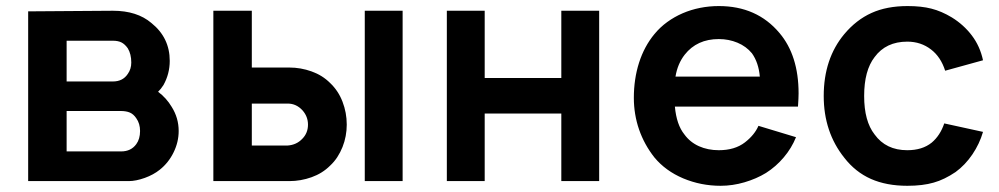

<svg xmlns="http://www.w3.org/2000/svg" viewBox="-20 -598 3298 634"><path d="M353 -562.5Q432.5 -562.5 480 -522Q540.5 -473.5 540.5 -397Q540.5 -354.5 520 -317.5Q511.5 -304 502 -295Q529.5 -274.5 547 -245Q570 -208.5 570 -165.5Q570 -129 553.2 -94.8Q536.5 -60.5 507.5 -37.5Q487 -21 458 -10.5Q428.5 0 405 0H73V-560.5ZM200 -329H353Q385.5 -329 402 -354Q413.5 -370 413.5 -391.5Q413.5 -419.5 402 -438.5Q392.5 -452 381.2 -457.8Q370 -463.5 353 -463.5H200ZM200 -98H380Q412.5 -98 430 -122Q442.5 -139 442.5 -165.5Q442.5 -190 430 -207.5Q421 -221 409 -226.2Q397 -231.5 378 -231.5H200Z M811.5 -562.5V-375H935.5Q973 -375 1008.8 -362.2Q1044.5 -349.5 1070 -324Q1097 -298.5 1111 -262.2Q1125 -226 1125 -186.5Q1125 -167.5 1121.5 -148.8Q1118 -130 1111 -112.5Q1104 -95 1093.8 -79.2Q1083.5 -63.5 1070 -51Q1044.5 -25.5 1008.8 -12.8Q973 0 935.5 0H684.5V-562.5ZM1309.5 -562.5V0H1184.5V-562.5ZM811.5 -117.5H930Q959 -119.5 978 -139.5Q997 -158.5 997 -186.5Q997 -213 979 -233.5Q958.5 -256 930 -256H811.5Z M1958.5 -562.5V0H1833.5V-223H1580.5V0H1455.5V-562.5H1580.5V-340.5H1833.5V-562.5Z M2240 -154Q2258.5 -128.5 2288 -115.2Q2317.5 -102 2353.5 -102Q2406.5 -102 2440 -128Q2471.5 -152.5 2484.5 -182.5L2608.5 -145Q2594 -109 2568.2 -78.5Q2542.5 -48 2509.5 -27Q2477.5 -7.5 2438.2 4Q2399 15.5 2359.5 15.5Q2294.5 15.5 2236 -9Q2178 -33.5 2141 -78Q2107.5 -120.5 2090.2 -170.5Q2073 -220.5 2073 -275Q2073 -337 2090.2 -391Q2107.5 -445 2141 -485.5Q2159.5 -508 2183.2 -525.2Q2207 -542.5 2234.2 -554.2Q2261.5 -566 2291.8 -572Q2322 -578 2353.5 -578Q2479 -578 2553.5 -489.5Q2617 -415 2617 -289.5Q2617 -282.5 2616.5 -271.5Q2616 -260.5 2615 -246H2208.5Q2214 -186 2240 -154ZM2241 -417.5Q2217.5 -387.5 2210.5 -345H2489Q2485 -391 2463 -422Q2444 -445 2415.2 -457Q2386.5 -469 2353.5 -469Q2281.5 -469 2241 -417.5Z M3101 -364.5Q3086.5 -410 3054.5 -434.5Q3021 -460.5 2976 -460.5Q2905.5 -460.5 2868 -409.5Q2833.5 -365 2833.5 -281Q2833.5 -198 2868 -154Q2905.5 -102 2976 -102Q3025.5 -102 3056.5 -127Q3084.5 -150.5 3098 -190.5L3226 -162.5Q3214.5 -123 3190.8 -88Q3167 -53 3135.5 -30Q3117 -17.5 3099 -8.8Q3081 0 3063 5Q3027 15.5 2976 15.5Q2907 15.5 2855.8 -7.2Q2804.5 -30 2768 -77Q2700 -162 2700 -281Q2700 -404 2768 -485.5Q2807.5 -532.5 2857.8 -555.2Q2908 -578 2977 -578Q3022.5 -578 3055.5 -569.5Q3089 -561 3123 -540.5Q3162 -516.5 3189 -481Q3216 -445.5 3226 -399Z"/></svg>

Font: Russisch Sans
Style: Bold
Weight: 700
Designer: Michael Sharanda (font) & Cristiano Sobral (main changes)
Foundry: Michael Sharanda
Version: Version 2.00;September 8, 2020;FontCreator 13.0.0.2681 64-bi